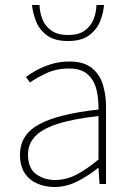

<svg xmlns="http://www.w3.org/2000/svg" viewBox="-20 -736 526 768"><path d="M198 12Q161 12 129.5 -1.5Q98 -15 79 -43.5Q60 -72 60 -117Q60 -197 136 -238.5Q212 -280 374 -298Q375 -337 366.5 -375Q358 -413 332 -437.5Q306 -462 256 -462Q205 -462 164 -442.5Q123 -423 100 -406L84 -428Q99 -440 125 -454.5Q151 -469 185 -479.5Q219 -490 258 -490Q314 -490 346 -465Q378 -440 391 -399Q404 -358 404 -310V0H378L374 -64H372Q335 -34 290.5 -11Q246 12 198 12ZM200 -16Q244 -16 285 -37Q326 -58 374 -98V-272Q269 -260 207.5 -239.5Q146 -219 119 -189Q92 -159 92 -118Q92 -63 124.5 -39.5Q157 -16 200 -16ZM252 -572Q197 -572 166.5 -595.5Q136 -619 123.5 -652.5Q111 -686 108 -716H138Q139 -687 149.5 -659.5Q160 -632 185 -614Q210 -596 252 -596Q295 -596 319.5 -614Q344 -632 354.5 -659.5Q365 -687 366 -716H396Q394 -686 381 -652.5Q368 -619 337.5 -595.5Q307 -572 252 -572Z"/></svg>

Font: Source Sans Variable
Style: Regular
Weight: 200
Designer: Paul D. Hunt
Foundry: Adobe Systems Incorporated
Version: Version 3.006;hotconv 1.0.111;makeotfexe 2.5.65597